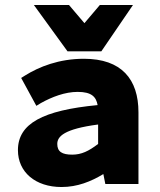

<svg xmlns="http://www.w3.org/2000/svg" viewBox="-20 -739 643 771"><path d="M227 12C291 12 345 -10 395 -40L403 0H536V-288C536 -421 468 -503 317 -503C217 -503 137 -471 81 -436L65 -426L126 -314L144 -325C189 -350 241 -370 292 -370C348 -370 366 -350 372 -317C152 -296 52 -243 52 -136C52 -48 122 12 227 12ZM374 -239V-161C336 -132 307 -118 270 -118C229 -118 210 -130 210 -161C210 -191 237 -221 374 -239ZM387 -533 514 -719H381L319 -646L257 -719H116L251 -533Z"/></svg>

Font: Falling Sky
Style: ExBd
Weight: 400
Designer: Paul D. Hunt
Foundry: Adobe Systems Incorporated
Version: Version 1.02